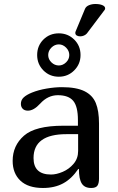

<svg xmlns="http://www.w3.org/2000/svg" viewBox="-20 -936 586 956"><path d="M194 0Q120 0 81.5 -36.5Q43 -73 43 -135Q43 -211 99.5 -260.5Q156 -310 295 -310H368V-338Q368 -406 344.5 -434Q321 -462 268 -462Q218 -462 180 -420Q148 -385 119 -385Q102 -385 93 -394.5Q84 -404 84 -419Q84 -438 98 -451Q112 -464 139 -475Q171 -488 212 -495Q253 -502 288 -502Q360 -502 400.5 -482Q441 -462 457 -423Q473 -384 473 -321V-47Q473 -23 465 -11.5Q457 0 434 0Q401 0 387 -22.5Q373 -45 373 -94L370 -95Q337 -46 294.5 -23Q252 0 194 0ZM147 -149Q147 -67 234 -67Q261 -67 292.5 -80.5Q324 -94 346.5 -120.5Q369 -147 369 -184V-268H311Q147 -268 147 -149ZM273 -770Q318 -770 349.5 -739Q381 -708 381 -662Q381 -617 349.5 -585.5Q318 -554 273 -554Q227 -554 196 -585.5Q165 -617 165 -662Q165 -708 196 -739Q227 -770 273 -770ZM273 -610Q293 -610 309 -625.5Q325 -641 325 -662Q325 -683 309 -699Q293 -715 273 -715Q252 -715 236 -699Q220 -683 220 -662Q220 -641 236 -625.5Q252 -610 273 -610ZM379.3 -755Q368.5 -755 361.7 -759.5Q355 -764 355 -772.1Q355 -776.6 356.8 -780.2L403.6 -892.7Q409 -904.4 423.4 -910.2Q437.8 -916.1 454.9 -916.1Q476.5 -916.1 490 -910.2Q503.5 -904.4 503.5 -894.5Q503.5 -889.1 500.8 -886.4L412.6 -769.4Q407.2 -763.1 398.2 -759Q389.2 -755 379.3 -755Z"/></svg>

Font: Marmelad for Arash.Academy
Style: Regular
Weight: 400
Designer: Manvel Shmavonyan
Foundry: Cyreal
Version: Version 1.110;Glyphs 3.2 (3202)